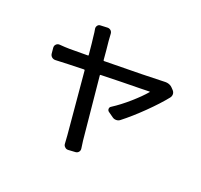

<svg xmlns="http://www.w3.org/2000/svg" viewBox="-171 -1017 1342 1284"><g transform="rotate(30 500.0 -375.0)"><path d="M697.3 -303.7Q687.5 -292 671.9 -289.1Q656.2 -286.1 642.6 -293L603.5 -311.5Q592.8 -316.4 590.8 -328.6Q588.9 -340.8 598.6 -348.6Q647.5 -393.6 696.8 -455.1Q746.1 -516.6 772.5 -562.5Q773.4 -563.5 772.5 -564.5Q771.5 -565.4 770.5 -565.4Q764.6 -563.5 705.1 -552.2Q645.5 -541 571.8 -526.4Q498 -511.7 431.6 -498Q426.8 -497.1 427.7 -493.2Q543.9 -77.1 548.8 -59.6Q553.7 -43 565.4 -7.8Q570.3 5.9 563.5 18.1Q556.6 30.3 543 33.2L494.1 44.9Q489.3 45.9 485.4 45.9Q476.6 45.9 468.8 40Q457 33.2 454.1 18.6Q447.3 -12.7 440.4 -37.1Q436.5 -48.8 323.2 -470.7Q322.3 -474.6 317.4 -474.6Q197.3 -450.2 119.1 -432.6Q104.5 -429.7 92.3 -437Q80.1 -444.3 76.2 -459L65.4 -498Q64.5 -502.9 64.5 -506.8Q64.5 -515.6 70.3 -523.4Q78.1 -534.2 91.8 -536.1Q133.8 -540 163.1 -544.9Q165 -544.9 293 -568.4Q296.9 -569.3 295.9 -573.2Q271.5 -663.1 260.7 -696.3Q252.9 -725.6 245.1 -745.1Q240.2 -757.8 246.1 -770Q252 -782.2 264.6 -784.2L312.5 -794.9Q316.4 -795.9 320.3 -795.9Q329.1 -795.9 337.9 -791Q349.6 -783.2 352.5 -768.6Q357.4 -746.1 364.3 -720.7Q380.9 -664.1 399.4 -592.8Q401.4 -588.9 405.3 -589.8Q731.4 -651.4 803.7 -668Q812.5 -669.9 822.3 -671.9Q834 -674.8 844.7 -674.8Q866.2 -674.8 882.8 -663.1L897.5 -652.3Q910.2 -643.6 914.1 -628.9Q915 -624 915 -619.1Q915 -609.4 910.2 -600.6Q874 -534.2 813.5 -449.7Q752.9 -365.2 697.3 -303.7Z"/></g></svg>

Font: Gen Jyuu GothicL Medium
Style: Regular
Weight: 500
Designer: [Source Han Sans]
Ryoko NISHIZUKA  (kana & ideographs); Paul D. Hunt (Latin, Greek & Cyrillic); Wenlong ZHANG  (bopomofo
Version: Version 1.002.20150607